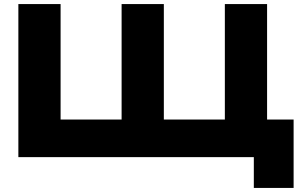

<svg xmlns="http://www.w3.org/2000/svg" viewBox="-20 -770 1488 941"><path d="M1289 -750V-98L1200 -184H1419V151H1224V-75L1318 0H70V-750H277V-98L188 -184H665L576 -98V-750H783V-98L694 -184H1171L1082 -98V-750Z"/></svg>

Font: Unbounded
Style: Bold
Weight: 700
Designer: Luke Prowse, Jean-Baptiste Morizot, Fátima Lázaro, Florian Runge
Foundry: NaN
Version: Version 1.700